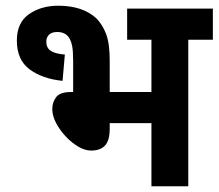

<svg xmlns="http://www.w3.org/2000/svg" viewBox="-20 -652 765 672"><path d="M184 -632Q269 -632 317 -588Q338 -567 351 -534Q364 -501 364 -440V-330H510V-513H425V-622H725V-513H639V0H510V-221H364V-202Q364 -160 347.5 -142.5Q331 -125 299 -125Q277 -125 253.5 -139Q230 -153 209.5 -175Q189 -197 176 -222Q163 -247 163 -270Q163 -294 176.5 -312Q190 -330 230 -330H236V-439Q236 -473 232.5 -491Q229 -509 221 -521Q208 -540 180 -540Q161 -540 151.5 -530.5Q142 -521 142 -506Q142 -485 157 -474.5Q172 -464 207 -461L199 -369Q129 -376 84 -409Q39 -442 39 -510Q39 -573 81.5 -602.5Q124 -632 184 -632Z"/></svg>

Font: Noto Sans SemiCondensed
Style: Bold
Weight: 700
Width: 4
Designer: Monotype Design Team
Foundry: Monotype Imaging Inc.
Version: Version 2.013; ttfautohint (v1.8.4.7-5d5b)